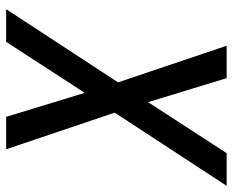

<svg xmlns="http://www.w3.org/2000/svg" viewBox="-88 -688 775 640"><g transform="rotate(90 300.0 -367.5)"><path d="M10 0 254 -373 132 -735H240L320 -473L490 -735H599L355 -362L477 0H369L289 -262L119 0Z"/></g></svg>

Font: Iosevka SS04 Medium Extended
Style: Italic
Weight: 500
Width: 7
Italic angle: -9°
Monospace: yes
Designer: Belleve Invis
Foundry: Belleve Invis
Version: Version 19.0.0; ttfautohint (v1.8.4)